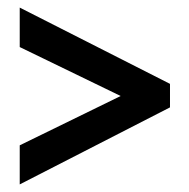

<svg xmlns="http://www.w3.org/2000/svg" viewBox="-20 -610 497 506"><path d="M32 -227 298 -357 32 -486V-590L428 -389V-327L32 -124Z"/></svg>

Font: Noto Sans Thai Looped ExtraCondensed SemiBold
Style: Regular
Weight: 600
Width: 2
Designer: Sasikarn Vongin, Ben Mitchell
Foundry: The Fontpad Ltd
Version: Version 1.001; ttfautohint (v1.8.4.7-5d5b)